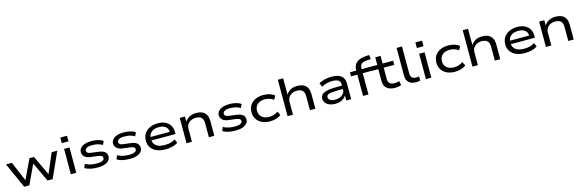

<svg xmlns="http://www.w3.org/2000/svg" viewBox="69 -2147 10848 3590"><g transform="rotate(-15 5493.5 -352.0)"><path d="M252 0 31 -491H145L315 -91H296L485 -491H572L761 -91H744L915 -491H1024L803 0H703L512 -408H543L351 0Z M1142 -605V-713H1271V-605ZM1155 0V-491H1260V0Z M1679 9Q1624 9 1576.5 2Q1529 -5 1491 -17.5Q1453 -30 1428 -48L1457 -120Q1487 -103 1523.5 -91Q1560 -79 1601 -73.5Q1642 -68 1683 -68Q1749 -68 1786.5 -86Q1824 -104 1824 -137Q1824 -162 1804 -177Q1784 -192 1736 -198L1595 -215Q1520 -224 1480.5 -260Q1441 -296 1441 -349Q1441 -392 1469.5 -426Q1498 -460 1552 -480Q1606 -500 1683 -500Q1732 -500 1775 -493Q1818 -486 1853 -473Q1888 -460 1909 -441L1875 -373Q1849 -390 1816.5 -401.5Q1784 -413 1749 -418Q1714 -423 1677 -423Q1607 -423 1573 -403Q1539 -383 1539 -352Q1539 -327 1558 -311Q1577 -295 1623 -290L1762 -272Q1842 -263 1882 -230Q1922 -197 1922 -141Q1922 -96 1892 -62Q1862 -28 1807.5 -9.5Q1753 9 1679 9Z M2303 9Q2248 9 2200.5 2Q2153 -5 2115 -17.5Q2077 -30 2052 -48L2081 -120Q2111 -103 2147.5 -91Q2184 -79 2225 -73.5Q2266 -68 2307 -68Q2373 -68 2410.5 -86Q2448 -104 2448 -137Q2448 -162 2428 -177Q2408 -192 2360 -198L2219 -215Q2144 -224 2104.5 -260Q2065 -296 2065 -349Q2065 -392 2093.5 -426Q2122 -460 2176 -480Q2230 -500 2307 -500Q2356 -500 2399 -493Q2442 -486 2477 -473Q2512 -460 2533 -441L2499 -373Q2473 -390 2440.5 -401.5Q2408 -413 2373 -418Q2338 -423 2301 -423Q2231 -423 2197 -403Q2163 -383 2163 -352Q2163 -327 2182 -311Q2201 -295 2247 -290L2386 -272Q2466 -263 2506 -230Q2546 -197 2546 -141Q2546 -96 2516 -62Q2486 -28 2431.5 -9.5Q2377 9 2303 9Z M2989 9Q2891 9 2819.5 -21Q2748 -51 2709.5 -108Q2671 -165 2671 -243Q2671 -319 2708 -377Q2745 -435 2812.5 -467.5Q2880 -500 2970 -500Q3054 -500 3114.5 -470.5Q3175 -441 3207.5 -385.5Q3240 -330 3240 -253V-220H2750V-287H3172L3149 -269Q3149 -346 3102.5 -385.5Q3056 -425 2971 -425Q2910 -425 2865.5 -405Q2821 -385 2796.5 -347.5Q2772 -310 2772 -257V-248Q2772 -191 2796.5 -152.5Q2821 -114 2871 -93.5Q2921 -73 2996 -73Q3057 -73 3108 -86Q3159 -99 3196 -128L3229 -56Q3191 -25 3126.5 -8Q3062 9 2989 9Z M3394 0V-491H3494V-381H3489Q3520 -435 3575.5 -467.5Q3631 -500 3710 -500Q3779 -500 3828.5 -478.5Q3878 -457 3905 -408Q3932 -359 3932 -276V0H3827V-272Q3827 -324 3810.5 -355Q3794 -386 3762.5 -400.5Q3731 -415 3684 -415Q3628 -415 3586 -393Q3544 -371 3521.5 -334.5Q3499 -298 3499 -252V0Z M4349 9Q4294 9 4246.5 2Q4199 -5 4161 -17.5Q4123 -30 4098 -48L4127 -120Q4157 -103 4193.5 -91Q4230 -79 4271 -73.5Q4312 -68 4353 -68Q4419 -68 4456.5 -86Q4494 -104 4494 -137Q4494 -162 4474 -177Q4454 -192 4406 -198L4265 -215Q4190 -224 4150.5 -260Q4111 -296 4111 -349Q4111 -392 4139.5 -426Q4168 -460 4222 -480Q4276 -500 4353 -500Q4402 -500 4445 -493Q4488 -486 4523 -473Q4558 -460 4579 -441L4545 -373Q4519 -390 4486.5 -401.5Q4454 -413 4419 -418Q4384 -423 4347 -423Q4277 -423 4243 -403Q4209 -383 4209 -352Q4209 -327 4228 -311Q4247 -295 4293 -290L4432 -272Q4512 -263 4552 -230Q4592 -197 4592 -141Q4592 -96 4562 -62Q4532 -28 4477.5 -9.5Q4423 9 4349 9Z M5012 9Q4923 9 4856.5 -22.5Q4790 -54 4753.5 -111Q4717 -168 4717 -244Q4717 -322 4753.5 -379.5Q4790 -437 4856.5 -468.5Q4923 -500 5012 -500Q5078 -500 5133.5 -483Q5189 -466 5227 -434L5189 -360Q5153 -386 5109.5 -400.5Q5066 -415 5019 -415Q4928 -415 4876 -368.5Q4824 -322 4824 -244Q4824 -166 4876 -121Q4928 -76 5018 -76Q5067 -76 5110 -90.5Q5153 -105 5188 -132L5226 -56Q5187 -26 5132.5 -8.5Q5078 9 5012 9Z M5350 0V-705H5453V-382H5449Q5479 -435 5533 -467.5Q5587 -500 5666 -500Q5735 -500 5784 -478.5Q5833 -457 5860.5 -408Q5888 -359 5888 -276V0H5783V-272Q5783 -324 5766.5 -355Q5750 -386 5718.5 -400.5Q5687 -415 5640 -415Q5584 -415 5542.5 -393Q5501 -371 5478 -334.5Q5455 -298 5455 -252V0Z M6276 9Q6213 9 6164 -11Q6115 -31 6087.5 -66Q6060 -101 6060 -146Q6060 -193 6090.5 -224.5Q6121 -256 6190 -272.5Q6259 -289 6375 -289H6497V-222H6379Q6315 -222 6273 -217.5Q6231 -213 6207 -204.5Q6183 -196 6173 -182Q6163 -168 6163 -148Q6163 -110 6198 -88.5Q6233 -67 6293 -67Q6344 -67 6386.5 -85Q6429 -103 6454.5 -135Q6480 -167 6480 -206V-317Q6480 -369 6441.5 -394Q6403 -419 6328 -419Q6271 -419 6217 -405Q6163 -391 6117 -363L6085 -439Q6118 -458 6158.5 -472Q6199 -486 6244 -493Q6289 -500 6333 -500Q6413 -500 6468 -479Q6523 -458 6552 -415Q6581 -372 6581 -304V0H6486V-111L6493 -112Q6477 -77 6447 -49.5Q6417 -22 6374.5 -6.5Q6332 9 6276 9Z M6811 0V-412H6689V-491H6834L6811 -468V-495Q6811 -594 6873 -646.5Q6935 -699 7058 -706L7120 -710L7128 -628L7055 -624Q7011 -623 6980 -611Q6949 -599 6932.5 -575Q6916 -551 6916 -510V-472L6893 -491H7098V-412H6916V0Z M7428 9Q7328 9 7272 -39.5Q7216 -88 7216 -181V-410H7095V-491H7218V-638H7321V-491H7525V-410H7321V-190Q7321 -132 7353 -105Q7385 -78 7447 -78Q7471 -78 7493 -81.5Q7515 -85 7535 -93L7552 -14Q7529 -2 7497.5 3.5Q7466 9 7428 9Z M7836 9Q7746 9 7697.5 -36.5Q7649 -82 7649 -166V-705H7754V-176Q7754 -145 7766 -122.5Q7778 -100 7801.5 -88Q7825 -76 7859 -76Q7873 -76 7889 -77.5Q7905 -79 7918 -82V-1Q7898 4 7878.5 6.5Q7859 9 7836 9Z M8015 -605V-713H8144V-605ZM8028 0V-491H8133V0Z M8591 9Q8502 9 8435.5 -22.5Q8369 -54 8332.5 -111Q8296 -168 8296 -244Q8296 -322 8332.5 -379.5Q8369 -437 8435.5 -468.5Q8502 -500 8591 -500Q8657 -500 8712.5 -483Q8768 -466 8806 -434L8768 -360Q8732 -386 8688.5 -400.5Q8645 -415 8598 -415Q8507 -415 8455 -368.5Q8403 -322 8403 -244Q8403 -166 8455 -121Q8507 -76 8597 -76Q8646 -76 8689 -90.5Q8732 -105 8767 -132L8805 -56Q8766 -26 8711.5 -8.5Q8657 9 8591 9Z M8929 0V-705H9032V-382H9028Q9058 -435 9112 -467.5Q9166 -500 9245 -500Q9314 -500 9363 -478.5Q9412 -457 9439.5 -408Q9467 -359 9467 -276V0H9362V-272Q9362 -324 9345.5 -355Q9329 -386 9297.5 -400.5Q9266 -415 9219 -415Q9163 -415 9121.5 -393Q9080 -371 9057 -334.5Q9034 -298 9034 -252V0Z M9946 9Q9848 9 9776.5 -21Q9705 -51 9666.5 -108Q9628 -165 9628 -243Q9628 -319 9665 -377Q9702 -435 9769.5 -467.5Q9837 -500 9927 -500Q10011 -500 10071.5 -470.5Q10132 -441 10164.5 -385.5Q10197 -330 10197 -253V-220H9707V-287H10129L10106 -269Q10106 -346 10059.5 -385.5Q10013 -425 9928 -425Q9867 -425 9822.5 -405Q9778 -385 9753.5 -347.5Q9729 -310 9729 -257V-248Q9729 -191 9753.5 -152.5Q9778 -114 9828 -93.5Q9878 -73 9953 -73Q10014 -73 10065 -86Q10116 -99 10153 -128L10186 -56Q10148 -25 10083.5 -8Q10019 9 9946 9Z M10351 0V-491H10451V-381H10446Q10477 -435 10532.5 -467.5Q10588 -500 10667 -500Q10736 -500 10785.5 -478.5Q10835 -457 10862 -408Q10889 -359 10889 -276V0H10784V-272Q10784 -324 10767.5 -355Q10751 -386 10719.5 -400.5Q10688 -415 10641 -415Q10585 -415 10543 -393Q10501 -371 10478.5 -334.5Q10456 -298 10456 -252V0Z"/></g></svg>

Font: Nunito Sans 10pt Expanded Medium
Style: Regular
Weight: 500
Width: 7
Designer: Vernon Adams
Foundry: Vernon Adams
Version: Version 3.101;gftools[0.9.27]